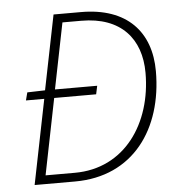

<svg xmlns="http://www.w3.org/2000/svg" viewBox="-49 -705 694 752"><g transform="rotate(-5 297.5 -329.5)"><path d="M57 0H216C445 0 569 -176 569 -403C569 -557 478 -659 297 -659H189L130 -366L60 -364L52 -333H124ZM103 -34 163 -333H328L335 -366H169L221 -625H295C451 -625 528 -534 528 -400C528 -202 415 -34 218 -34Z"/></g></svg>

Font: Source Sans Pro Light
Style: Italic
Weight: 300
Italic angle: -11°
Designer: Paul D. Hunt
Foundry: Adobe Systems Incorporated
Version: Version 3.006;hotconv 1.0.111;makeotfexe 2.5.65597